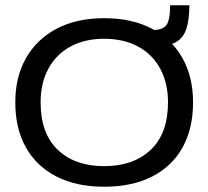

<svg xmlns="http://www.w3.org/2000/svg" viewBox="-20 -697 790 728"><path d="M375 11Q270 11 194.5 -27.5Q119 -66 78.5 -137.5Q38 -209 38 -309Q38 -405 78.5 -476.5Q119 -548 194.5 -588Q270 -628 375 -628Q481 -628 556.5 -588Q632 -548 672 -476.5Q712 -405 712 -309Q712 -209 672 -137.5Q632 -66 556.5 -27.5Q481 11 375 11ZM375 -67Q486 -67 551.5 -129Q617 -191 617 -309Q617 -382 587.5 -436.5Q558 -491 503.5 -520.5Q449 -550 375 -550Q301 -550 247 -520.5Q193 -491 163.5 -436.5Q134 -382 134 -309Q134 -191 199 -129Q264 -67 375 -67ZM572 -522 557 -583Q597 -583 611 -602Q625 -621 625 -677H698Q698 -625 687.5 -590.5Q677 -556 650 -539Q623 -522 572 -522Z"/></svg>

Font: Inconsolata ExtraExpanded Medium
Style: Regular
Weight: 500
Width: 8
Monospace: yes
Designer: Raph Levien, Cyreal, Brenton Simpson
Foundry: Raph Levien, Cyreal, Google
Version: Version 3.001; ttfautohint (v1.8.2.53-6de2)